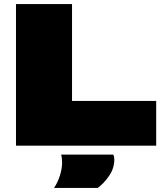

<svg xmlns="http://www.w3.org/2000/svg" viewBox="-20 -720 820 949"><path d="M59 0V-700H336V-221H752V0ZM247 209Q266 181 276.5 146.5Q287 112 287 84Q287 60 282 44H540Q545 55 545 68Q545 112 519 149.5Q493 187 463 209Z"/></svg>

Font: Georama Expanded Black
Style: Regular
Weight: 900
Width: 7
Designer: Jean-Baptiste Levee
Foundry: Production Type
Version: Version 1.000